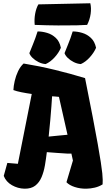

<svg xmlns="http://www.w3.org/2000/svg" viewBox="-20 -1145 661 1175"><path d="M500.5 -667Q528.3 -528.3 547.4 -429.2Q566.4 -330.1 578.4 -262.7Q590.3 -195.3 596.9 -152.6Q603.5 -109.9 606 -84.5Q608.4 -59.1 608.6 -44.2Q608.9 -29.3 607.9 -16.6Q585.9 -2.9 560.1 3.2Q534.2 9.3 508.3 9.8Q470.7 10.3 437.5 -0.5Q404.3 -11.2 386.7 -29.8L426.3 -162.6L417 -205.1H390.6Q365.7 -206.5 331.5 -209Q297.4 -211.4 266.6 -213.9Q261.7 -172.9 254.9 -132.8Q248 -92.8 234.1 -60.3Q220.2 -27.8 195.6 -8.8Q170.9 10.3 129.9 9.8Q88.9 8.8 53 -11.7Q17.1 -32.2 2.9 -68.4L24.9 -147.9L89.4 -142.6L174.3 -569.8Q140.1 -574.7 110.8 -580.6Q81.5 -586.4 62 -593.8Q63 -619.1 70.1 -649.9Q77.1 -680.7 90.8 -709.5Q104.5 -738.3 124.5 -756.3Q222.2 -740.2 315.7 -717.5Q409.2 -694.8 500.5 -667ZM298.8 -555.7Q297.4 -534.2 294.7 -495.4Q292 -456.5 287.6 -408Q283.2 -359.4 277.8 -309.1Q307.1 -312 339.1 -315.2Q371.1 -318.4 393.1 -320.3L340.8 -552.2Q331.1 -553.2 320.6 -554.2Q310.1 -555.2 298.8 -555.7ZM474.6 -752.9Q452.6 -754.4 431.2 -765.1Q409.7 -775.9 394.5 -790.8Q379.4 -805.7 375 -819.8Q388.2 -852.5 396.5 -873.3Q404.8 -894 411.4 -911.9Q418 -929.7 424.8 -952.6Q453.1 -952.6 482.9 -943.8Q512.7 -935.1 536.1 -913.3Q559.6 -891.6 567.9 -852.5Q554.2 -821.3 528.8 -793.5Q503.4 -765.6 474.6 -752.9ZM259.3 -752.9Q237.3 -754.4 215.8 -765.1Q194.3 -775.9 179.2 -790.8Q164.1 -805.7 159.7 -819.8Q172.9 -852.5 181.4 -873.3Q189.9 -894 196.3 -911.9Q202.6 -929.7 210 -952.6Q238.3 -952.6 268.1 -943.8Q297.9 -935.1 321.3 -913.3Q344.7 -891.6 352.5 -852.5Q339.4 -821.3 313.7 -793.5Q288.1 -765.6 259.3 -752.9ZM192.4 -992.7Q189 -1027.3 195.1 -1060.8Q201.2 -1094.2 214.8 -1118.2L532.7 -1125Q539.6 -1095.7 534.7 -1060.3Q529.8 -1024.9 513.2 -992.7Q496.1 -991.2 449.2 -990Q402.3 -988.8 335.7 -989.3Q269 -989.7 192.4 -992.7Z"/></svg>

Font: Fruktur
Style: Regular
Weight: 400
Designer: Viktoriya Grabowska, Eben Sorkin
Foundry: Viktoriya Grabowska
Version: Version 1.008; ttfautohint (v1.8.4.7-5d5b)